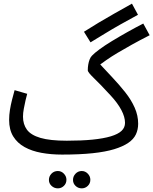

<svg xmlns="http://www.w3.org/2000/svg" viewBox="-20 -826 840 1052"><path d="M320 21 346 -55Q427 -55 487 -61Q547 -67 587 -79Q627 -91 646 -109Q665 -127 665 -153Q665 -185 645 -223Q625 -261 587 -302Q557 -335 534 -358.5Q511 -382 494.5 -398Q478 -414 469.5 -424.5Q461 -435 461 -441Q461 -457 463.5 -472Q466 -487 471 -500Q476 -513 484 -521Q497 -535 525.5 -556Q554 -577 593.5 -601Q633 -625 677.5 -650Q722 -675 765 -697L800 -633Q745 -605 702 -581Q659 -557 624.5 -536.5Q590 -516 561.5 -496Q533 -476 506 -455L516 -487Q556 -444 595 -402.5Q634 -361 666.5 -320Q699 -279 718 -236Q737 -193 737 -148Q737 -116 724.5 -89.5Q712 -63 682.5 -43Q653 -23 605.5 -8.5Q558 6 487.5 13.5Q417 21 320 21ZM320 21Q260 21 207.5 11.5Q155 2 115 -20Q75 -42 52.5 -78.5Q30 -115 30 -169Q30 -196 34.5 -224Q39 -252 46 -279.5Q53 -307 60 -332L129 -312Q125 -299 120 -276.5Q115 -254 110.5 -230.5Q106 -207 106 -187Q106 -145 127.5 -115.5Q149 -86 201.5 -70.5Q254 -55 346 -55L366 -11ZM476 -594 440 -652Q479 -677 520 -701.5Q561 -726 606 -751.5Q651 -777 703 -806L736 -745Q684 -717 639 -691.5Q594 -666 554 -641.5Q514 -617 476 -594ZM428 206Q408 206 394 192.5Q380 179 380 160Q380 140 394 125.5Q408 111 428 111Q447 111 461 125.5Q475 140 475 159Q475 179 461 192.5Q447 206 428 206ZM297 206Q277 206 262.5 192.5Q248 179 248 160Q248 140 262 125.5Q276 111 297 111Q316 111 330 125.5Q344 140 344 159Q344 179 330 192.5Q316 206 297 206Z"/></svg>

Font: Noto Sans Arabic Condensed
Style: Regular
Weight: 400
Width: 3
Designer: Monotype Design Team, Nadine Chahine, Nizar Qandah and Khaled Hosny
Foundry: Monotype Imaging Inc.
Version: Version 2.012